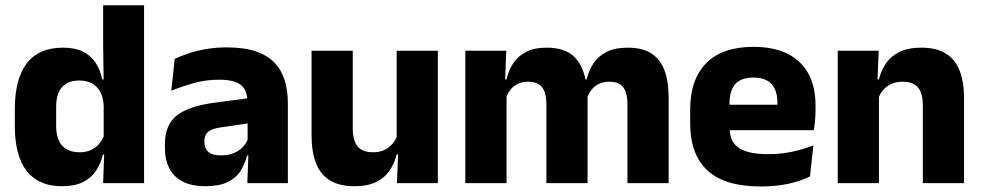

<svg xmlns="http://www.w3.org/2000/svg" viewBox="-20 -680 3646 713"><path d="M209.5 11.5Q123.5 11.5 79.2 -45Q35 -101.5 35 -213V-273.5Q35 -387 79.5 -445Q124 -503 214 -503Q258 -503 287.5 -488.5Q317 -474 334.8 -447.5Q352.5 -421 359.5 -385H401L365 -286Q364 -316.5 353 -337.5Q342 -358.5 322.2 -369.8Q302.5 -381 274.5 -381Q232.5 -381 210.5 -356.5Q188.5 -332 188.5 -283V-212.5Q188.5 -164 210.8 -139.2Q233 -114.5 276.5 -114.5Q299.5 -114.5 317.8 -123Q336 -131.5 348.8 -146.5Q361.5 -161.5 367.5 -180.5L405 -106.5H362Q354.5 -73.5 337 -46.5Q319.5 -19.5 288.5 -4Q257.5 11.5 209.5 11.5ZM363 0 367.5 -124.5 365 -150.5V-349.5V-371L363 -513.5V-660.5H515V0Z M898.5 0 903 -123 899.5 -130.5V-284L898.5 -304Q898.5 -345 874.5 -364.5Q850.5 -384 794 -384Q744.5 -384 700 -371.5Q655.5 -359 616 -343L629 -461.5Q652.5 -472.5 681.8 -482.2Q711 -492 746.5 -498Q782 -504 822.5 -504Q887 -504 930.5 -489Q974 -474 1000 -446.5Q1026 -419 1037.5 -380.8Q1049 -342.5 1049 -296.5V0ZM742 11.5Q668.5 11.5 630.5 -25.5Q592.5 -62.5 592.5 -131V-144.5Q592.5 -217 637.2 -251.8Q682 -286.5 779.5 -299L911.5 -316.5L920.5 -224.5L803.5 -207.5Q768 -203 753.5 -191Q739 -179 739 -155.5V-152Q739 -129.5 753.5 -116.2Q768 -103 800 -103Q828 -103 848.2 -111.5Q868.5 -120 881.5 -133.8Q894.5 -147.5 901 -164.5L922.5 -102.5H897.5Q889.5 -70.5 872.8 -44.5Q856 -18.5 824.5 -3.5Q793 11.5 742 11.5Z M1290 -491.5V-202.5Q1290 -175.5 1297 -155.8Q1304 -136 1320.5 -125.2Q1337 -114.5 1365.5 -114.5Q1389.5 -114.5 1407.2 -123Q1425 -131.5 1437.2 -146Q1449.5 -160.5 1455.5 -178L1479 -106.5H1453Q1445 -73.5 1426.8 -46.5Q1408.5 -19.5 1376.8 -4Q1345 11.5 1295.5 11.5Q1241 11.5 1205.8 -9.8Q1170.5 -31 1153.8 -73Q1137 -115 1137 -178V-491.5ZM1606 -491.5V0H1454L1459 -123L1453 -137V-491.5Z M2310 0V-293Q2310 -319 2303.8 -337.8Q2297.5 -356.5 2282.8 -366.5Q2268 -376.5 2242 -376.5Q2220 -376.5 2203.5 -368.2Q2187 -360 2176 -345.8Q2165 -331.5 2159.5 -313.5L2145 -385H2158.5Q2166.5 -418 2184 -444.8Q2201.5 -471.5 2232.5 -487.2Q2263.5 -503 2312 -503Q2364.5 -503 2397.8 -482.2Q2431 -461.5 2447 -420.2Q2463 -379 2463 -317.5V0ZM1708 0V-491.5H1860L1855 -359L1861 -354V0ZM2009 0V-293Q2009 -319 2002.8 -337.8Q1996.5 -356.5 1981.5 -366.5Q1966.5 -376.5 1941 -376.5Q1918.5 -376.5 1902 -368.2Q1885.5 -360 1874.8 -345.8Q1864 -331.5 1858.5 -313.5L1835 -385H1861Q1868.5 -418.5 1885.8 -445Q1903 -471.5 1933.5 -487.2Q1964 -503 2010.5 -503Q2079 -503 2113.8 -467.8Q2148.5 -432.5 2157.5 -365.5Q2159 -355.5 2160.5 -341Q2162 -326.5 2162 -315V0Z M2805 12.5Q2671 12.5 2607 -47.2Q2543 -107 2543 -221.5V-272.5Q2543 -385.5 2603 -445.8Q2663 -506 2777.5 -506Q2854.5 -506 2905.8 -479.8Q2957 -453.5 2982.8 -405Q3008.5 -356.5 3008.5 -288.5V-272Q3008.5 -253 3006.8 -233.2Q3005 -213.5 3002 -196.5H2864Q2866 -225.5 2866.5 -251.2Q2867 -277 2867 -298Q2867 -328.5 2857.5 -349.2Q2848 -370 2828.2 -381Q2808.5 -392 2777.5 -392Q2731.5 -392 2710.2 -367.2Q2689 -342.5 2689 -297V-252L2690 -235.5V-200.5Q2690 -181.5 2696.2 -164.5Q2702.5 -147.5 2718.2 -134.8Q2734 -122 2761.8 -114.8Q2789.5 -107.5 2832.5 -107.5Q2878 -107.5 2920 -116.2Q2962 -125 3000.5 -140L2988 -25Q2954 -7.5 2907.5 2.5Q2861 12.5 2805 12.5ZM2624 -196.5V-291H2971V-196.5Z M3407 0V-289Q3407 -316 3400 -335.8Q3393 -355.5 3376.5 -366Q3360 -376.5 3331.5 -376.5Q3308 -376.5 3290 -368.2Q3272 -360 3259.8 -345.8Q3247.5 -331.5 3241.5 -313.5L3218 -385H3244Q3252 -418.5 3270.2 -445Q3288.5 -471.5 3320.5 -487.2Q3352.5 -503 3401.5 -503Q3456.5 -503 3491.5 -481.8Q3526.5 -460.5 3543.2 -418.5Q3560 -376.5 3560 -313.5V0ZM3091 0V-491.5H3243L3238 -368.5L3244 -354V0Z"/></svg>

Font: Anek Tamil Medium
Style: Bold
Weight: 700
Version: Version 1.003